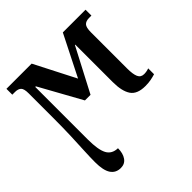

<svg xmlns="http://www.w3.org/2000/svg" viewBox="-203 -692 1088 1088"><g transform="rotate(-45 341.5 -148.0)"><path d="M153 240Q113 240 92.5 209.5Q72 179 72 114Q72 74 74.5 25.5Q77 -23 79.5 -87Q82 -151 82 -238V-429Q82 -466 69.5 -477.5Q57 -489 33 -489H11V-536H213L339 -290L463 -536H645V-489H626Q601 -489 588.5 -476Q576 -463 576 -423V-135Q576 -88 586 -65.5Q596 -43 622 -43Q642 -43 661 -50V-3Q645 2 625 6Q605 10 579 10Q514 10 489 -27Q464 -64 464 -137V-437H461L324 -175H279L139 -428H134V-7Q134 76 153.5 112Q173 148 220 149Q220 190 202.5 215Q185 240 153 240Z"/></g></svg>

Font: Noto Serif Condensed SemiBold
Style: Regular
Weight: 600
Width: 3
Designer: Monotype Design Team
Foundry: Monotype Imaging Inc.
Version: Version 2.013